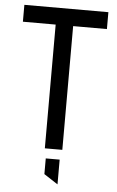

<svg xmlns="http://www.w3.org/2000/svg" viewBox="-59 -749 589 963"><g transform="rotate(5 235.5 -267.0)"><path d="M189 0V-623H24V-708H447V-623H277V0ZM267 174 198 129V50H268V174Z"/></g></svg>

Font: Foldit Thin
Style: Regular
Weight: 400
Version: Version 1.003